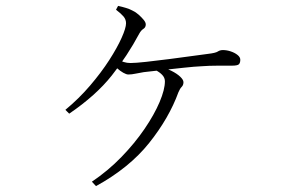

<svg xmlns="http://www.w3.org/2000/svg" viewBox="-20 -581 1040 652"><path d="M292 36Q347 -1 392.5 -48Q438 -95 471 -143.5Q504 -192 522 -234.5Q540 -277 540 -305Q540 -317 531 -326.5Q522 -336 508 -343L519 -354Q543 -350 562 -340.5Q581 -331 592 -320.5Q603 -310 603 -302Q603 -292 597 -286Q591 -280 586 -268Q554 -180 486.5 -95.5Q419 -11 306 51ZM202 -208Q248 -246 286 -290.5Q324 -335 351 -377Q378 -419 393 -452.5Q408 -486 408 -502Q408 -515 399.5 -525Q391 -535 374 -548L381 -561Q395 -558 408 -554Q421 -550 430 -545Q441 -540 451 -531Q461 -522 468 -513.5Q475 -505 475 -498Q475 -488 467 -483Q459 -478 453 -467Q413 -392 359.5 -324.5Q306 -257 215 -195ZM416 -328Q409 -328 398.5 -334Q388 -340 378 -349Q368 -358 360 -365L371 -382Q389 -374 400 -370.5Q411 -367 423 -367Q440 -367 476.5 -371Q513 -375 555.5 -380.5Q598 -386 634 -391Q670 -396 686 -398Q712 -401 719.5 -406Q727 -411 737 -411Q750 -411 763.5 -406.5Q777 -402 786.5 -394.5Q796 -387 796 -378Q796 -368 791.5 -363Q787 -358 767 -358Q751 -358 720.5 -358Q690 -358 664 -356Q641 -355 604 -351Q567 -347 530 -343Q493 -339 468 -336Q455 -334 441 -331Q427 -328 416 -328Z"/></svg>

Font: Noto Serif KR ExtraLight
Style: Regular
Weight: 200
Designer: Ryoko NISHIZUKA 西塚涼子 (kana & ideographs); Frank Grießhammer (Latin, Greek & Cyrillic); Wenlong ZHANG 张文龙 (bopomofo); San
Foundry: Adobe
Version: Version 2.002-H1;hotconv 1.1.0;makeotfexe 2.6.0